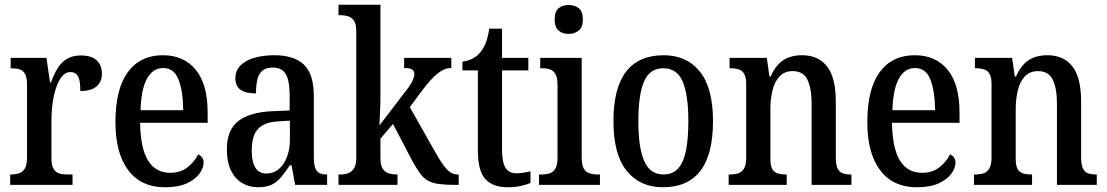

<svg xmlns="http://www.w3.org/2000/svg" viewBox="-20 -780 4670 810"><path d="M23 0V-44H26Q46 -44 61 -49Q76 -54 85 -69.5Q94 -85 94 -116V-424Q94 -454 85.5 -468.5Q77 -483 62 -487.5Q47 -492 28 -492H25V-536H176L191 -432H195Q207 -465 222.5 -491Q238 -517 262 -531.5Q286 -546 321 -546Q367 -546 388.5 -525Q410 -504 410 -469Q410 -435 387.5 -415.5Q365 -396 319 -396Q319 -424 315 -441.5Q311 -459 302 -467.5Q293 -476 276 -476Q256 -476 241 -457Q226 -438 216 -407.5Q206 -377 201.5 -341.5Q197 -306 197 -274V-111Q197 -82 206 -67.5Q215 -53 229.5 -48.5Q244 -44 262 -44H286V0Z M676 10Q575 10 521 -62Q467 -134 467 -264Q467 -405 519.5 -476Q572 -547 667 -547Q756 -547 806 -485.5Q856 -424 856 -305V-262H571Q573 -153 605 -102Q637 -51 698 -51Q742 -51 771.5 -74.5Q801 -98 816 -129Q825 -125 832 -116.5Q839 -108 839 -94Q839 -72 822 -48Q805 -24 769 -7Q733 10 676 10ZM753 -315Q752 -396 733 -444.5Q714 -493 669 -493Q624 -493 599.5 -447Q575 -401 573 -315Z M1069 10Q1032 10 1002 -7.5Q972 -25 954.5 -60.5Q937 -96 937 -151Q937 -231 985 -269Q1033 -307 1131 -311L1202 -314V-373Q1202 -411 1196.5 -438Q1191 -465 1175.5 -480Q1160 -495 1130 -495Q1102 -495 1086.5 -481.5Q1071 -468 1065.5 -443.5Q1060 -419 1060 -386Q1016 -386 994.5 -401.5Q973 -417 973 -449Q973 -482 994 -503.5Q1015 -525 1052.5 -536Q1090 -547 1137 -547Q1220 -547 1262 -507.5Q1304 -468 1304 -374V-116Q1304 -88 1309.5 -72.5Q1315 -57 1326.5 -50.5Q1338 -44 1357 -44H1360V0H1225L1210 -83H1203Q1185 -56 1167.5 -34.5Q1150 -13 1127.5 -1.5Q1105 10 1069 10ZM1103 -48Q1134 -48 1156 -66.5Q1178 -85 1190.5 -117.5Q1203 -150 1203 -191V-271L1155 -268Q1113 -266 1088 -251.5Q1063 -237 1052.5 -210.5Q1042 -184 1042 -145Q1042 -115 1048.5 -93Q1055 -71 1068.5 -59.5Q1082 -48 1103 -48Z M1408 0V-44H1417Q1433 -44 1448 -49Q1463 -54 1473 -69Q1483 -84 1483 -114V-650Q1483 -679 1473 -693Q1463 -707 1448 -711.5Q1433 -716 1417 -716H1408V-760H1585V-375Q1585 -362 1584.5 -342Q1584 -322 1583 -302Q1582 -282 1581.5 -267.5Q1581 -253 1581 -251L1688 -391Q1705 -412 1713.5 -426.5Q1722 -441 1725 -451.5Q1728 -462 1728 -469Q1728 -482 1717.5 -487.5Q1707 -493 1685 -493V-536H1884V-493Q1869 -493 1854.5 -487Q1840 -481 1825 -469Q1810 -457 1795 -440Q1780 -423 1763 -401L1709 -328L1822 -128Q1845 -88 1865 -66Q1885 -44 1911 -44H1915V0H1903Q1861 0 1833.5 -3.5Q1806 -7 1787 -17Q1768 -27 1752.5 -48Q1737 -69 1719 -102L1638 -257L1585 -195V-111Q1585 -82 1595 -67.5Q1605 -53 1620.5 -48.5Q1636 -44 1651 -44H1657V0Z M2122 10Q2059 10 2027.5 -24.5Q1996 -59 1996 -146V-483H1931V-520Q1955 -523 1974 -533Q1993 -543 2006 -559Q2019 -574 2028.5 -597Q2038 -620 2044 -659H2098V-536H2209V-483H2098V-147Q2098 -96 2112.5 -72.5Q2127 -49 2158 -49Q2175 -49 2189.5 -51.5Q2204 -54 2218 -57V-8Q2204 -2 2179 4Q2154 10 2122 10Z M2254 0V-44H2265Q2285 -44 2299.5 -49Q2314 -54 2323 -69Q2332 -84 2332 -113V-423Q2332 -452 2323.5 -467Q2315 -482 2301 -487Q2287 -492 2268 -492H2259V-536H2434V-117Q2434 -86 2442 -70.5Q2450 -55 2465.5 -49.5Q2481 -44 2500 -44H2511V0ZM2379 -637Q2353 -637 2336.5 -651Q2320 -665 2320 -698Q2320 -732 2336.5 -745.5Q2353 -759 2379 -759Q2404 -759 2421.5 -745.5Q2439 -732 2439 -698Q2439 -665 2421.5 -651Q2404 -637 2379 -637Z M2777 10Q2680 10 2624 -59Q2568 -128 2568 -269Q2568 -409 2621.5 -478Q2675 -547 2780 -547Q2877 -547 2932.5 -478Q2988 -409 2988 -269Q2988 -128 2934.5 -59Q2881 10 2777 10ZM2779 -44Q2818 -44 2841 -69.5Q2864 -95 2874 -145Q2884 -195 2884 -269Q2884 -380 2860 -436Q2836 -492 2778 -492Q2721 -492 2697 -436Q2673 -380 2673 -269Q2673 -158 2697.5 -101Q2722 -44 2779 -44Z M3054 0V-44H3060Q3080 -44 3095 -49Q3110 -54 3119 -69.5Q3128 -85 3128 -115V-425Q3128 -454 3119.5 -468.5Q3111 -483 3096 -487.5Q3081 -492 3063 -492H3058V-536H3215L3226 -457H3231Q3253 -506 3285 -526.5Q3317 -547 3364 -547Q3432 -547 3469 -500Q3506 -453 3506 -351V-116Q3506 -85 3513.5 -69.5Q3521 -54 3535 -49Q3549 -44 3567 -44H3572V0H3404V-343Q3404 -407 3386.5 -443.5Q3369 -480 3324 -480Q3289 -480 3268 -457Q3247 -434 3238.5 -397Q3230 -360 3230 -318V-111Q3230 -81 3238 -67Q3246 -53 3261 -48.5Q3276 -44 3294 -44H3299V0Z M3848 10Q3747 10 3693 -62Q3639 -134 3639 -264Q3639 -405 3691.5 -476Q3744 -547 3839 -547Q3928 -547 3978 -485.5Q4028 -424 4028 -305V-262H3743Q3745 -153 3777 -102Q3809 -51 3870 -51Q3914 -51 3943.5 -74.5Q3973 -98 3988 -129Q3997 -125 4004 -116.5Q4011 -108 4011 -94Q4011 -72 3994 -48Q3977 -24 3941 -7Q3905 10 3848 10ZM3925 -315Q3924 -396 3905 -444.5Q3886 -493 3841 -493Q3796 -493 3771.5 -447Q3747 -401 3745 -315Z M4089 0V-44H4095Q4115 -44 4130 -49Q4145 -54 4154 -69.5Q4163 -85 4163 -115V-425Q4163 -454 4154.5 -468.5Q4146 -483 4131 -487.5Q4116 -492 4098 -492H4093V-536H4250L4261 -457H4266Q4288 -506 4320 -526.5Q4352 -547 4399 -547Q4467 -547 4504 -500Q4541 -453 4541 -351V-116Q4541 -85 4548.5 -69.5Q4556 -54 4570 -49Q4584 -44 4602 -44H4607V0H4439V-343Q4439 -407 4421.5 -443.5Q4404 -480 4359 -480Q4324 -480 4303 -457Q4282 -434 4273.5 -397Q4265 -360 4265 -318V-111Q4265 -81 4273 -67Q4281 -53 4296 -48.5Q4311 -44 4329 -44H4334V0Z"/></svg>

Font: Noto Serif Khmer Condensed Medium
Style: Regular
Weight: 500
Width: 3
Designer: Danh Hong and the Monotype Design Team
Foundry: Monotype Imaging Inc.
Version: Version 2.004